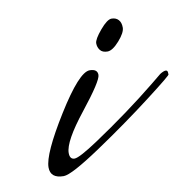

<svg xmlns="http://www.w3.org/2000/svg" viewBox="-48 -350 415 412"><g transform="rotate(-10 159.5 -144.5)"><path d="M219.5 -302Q229 -302 234.5 -296Q240 -290 240 -279Q240 -268 225 -251Q210 -234 199 -234Q188 -234 183 -240.5Q178 -247 178 -255.5Q178 -264 194 -283Q210 -302 219.5 -302ZM302 -167Q310 -172 314.5 -172Q319 -172 319 -166V-163Q323 -163 265.5 -119Q208 -75 142.5 -31Q77 13 60 13Q31 13 31 -11Q31 -40 81 -120.5Q131 -201 154 -201Q171 -201 171 -188Q171 -175 125 -117Q79 -59 79 -34Q79 -20 89.5 -20Q100 -20 142 -48Q217 -98 280 -149Z"/></g></svg>

Font: Mrs Saint Delafield
Style: Regular
Weight: 400
Designer: Alejandro Paul
Foundry: Alejandro Paul
Version: Version 1.000